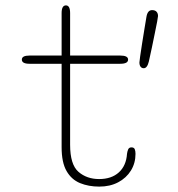

<svg xmlns="http://www.w3.org/2000/svg" viewBox="-20 -682 659 712"><path d="M89.5 -445.5Q61 -445.5 61 -461Q61 -476 89.5 -476H426Q455 -476 455 -461Q455 -445.5 426 -445.5ZM240 -145.5Q240 -71.5 271 -44.8Q302 -18 347.5 -18Q393.5 -18 420.8 -42.8Q448 -67.5 451 -111.5Q452 -120 455.2 -127.8Q458.5 -135.5 467.5 -135.5Q477 -135.5 479.8 -128.5Q482.5 -121.5 482.5 -111.5Q482.5 -77 465.5 -49.5Q448.5 -22 418.2 -6Q388 10 348 10Q308.5 10 276.8 -3Q245 -16 226.8 -47.8Q208.5 -79.5 208.5 -136V-633.5Q208.5 -662 224.5 -662Q240 -662 240 -633.5ZM513 -429Q505.5 -429 501.2 -434.8Q497 -440.5 497 -450.5Q497 -453.5 499.8 -473.5Q502.5 -493.5 507 -521.2Q511.5 -549 515.8 -575.8Q520 -602.5 523 -619Q527 -644.5 544 -644.5Q555 -644.5 560.5 -638.5Q566 -632.5 566 -622.5Q566 -619.5 562.8 -602Q559.5 -584.5 554.2 -559Q549 -533.5 543.2 -505.5Q537.5 -477.5 532 -454Q526 -429 513 -429Z"/></svg>

Font: Sono ExtraLight Monospace ExtraLight
Style: Regular
Weight: 250
Version: Version 2.112